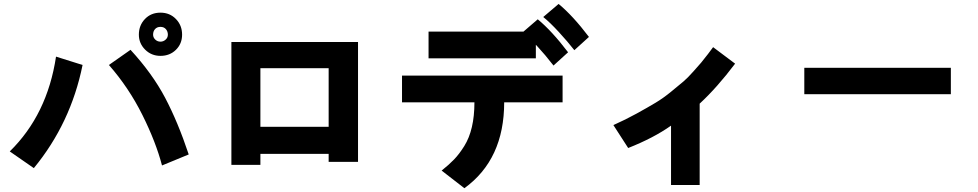

<svg xmlns="http://www.w3.org/2000/svg" viewBox="-20 -906 5040 989"><path d="M30.3 -126Q223.6 -315.4 268.6 -614.3L405.3 -571.3Q344.7 -271.5 154.3 -40ZM541 -571.3 652.3 -649.4Q764.6 -527.3 830.6 -402.3Q896.5 -277.3 952.1 -110.4L814.5 -53.7Q783.2 -173.8 713.4 -314Q643.6 -454.1 541 -571.3ZM768.6 -727.5Q768.6 -712.9 779.8 -702.1Q791 -691.4 806.6 -691.4Q821.3 -691.4 833 -701.7Q844.7 -711.9 844.7 -727.5Q844.7 -744.1 834.5 -755.9Q824.2 -767.6 806.6 -767.6Q789.1 -767.6 778.8 -756.3Q768.6 -745.1 768.6 -727.5ZM695.3 -727.5Q695.3 -775.4 726.6 -808.1Q757.8 -840.8 806.6 -840.8Q854.5 -840.8 886.2 -808.1Q918 -775.4 918 -727.5Q918 -680.7 886.2 -649.4Q854.5 -618.2 806.6 -618.2Q759.8 -618.2 727.5 -650.4Q695.3 -682.6 695.3 -727.5Z M1171.9 -56.6V-689.5H1824.2V-72.3H1672.9V-113.3H1321.3V-56.6ZM1321.3 -252.9H1672.9V-554.7H1321.3Z M2187.5 -605.5V-743.2H2740.2V-605.5ZM2050.8 -378.9V-516.6H2877.9V-378.9H2577.1Q2577.1 -85 2372.1 63.5L2254.9 -27.3Q2293 -57.6 2319.3 -85Q2345.7 -112.3 2371.6 -153.8Q2397.5 -195.3 2410.6 -251.5Q2423.8 -307.6 2423.8 -378.9ZM2778.3 -818.4 2857.4 -885.7Q2930.7 -825.2 3013.7 -715.8L2938.5 -647.5Q2904.3 -691.4 2858.4 -741.2Q2812.5 -791 2778.3 -818.4ZM2671.9 -739.3 2750 -806.6Q2823.2 -746.1 2906.2 -636.7L2831.1 -568.4Q2745.1 -679.7 2671.9 -739.3Z M3139.6 -261.7Q3203.1 -290 3259.8 -321.3Q3316.4 -352.5 3356.4 -376.5Q3396.5 -400.4 3438 -434.6Q3479.5 -468.8 3500.5 -486.3Q3521.5 -503.9 3552.7 -539.1Q3584 -574.2 3591.8 -583.5Q3599.6 -592.8 3627 -627.9L3653.3 -663.1L3766.6 -578.1Q3673.8 -455.1 3584 -372.1V46.9H3436.5V-258.8Q3346.7 -195.3 3215.8 -143.6Z M4123 -420.9V-556.6H4877.9V-420.9Z"/></svg>

Font: Gothic A1 Black
Style: Regular
Weight: 900
Version: Version 2.50